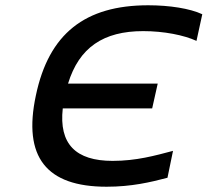

<svg xmlns="http://www.w3.org/2000/svg" viewBox="-20 -699 787 728"><path d="M725 -544 747 -645C700 -667 622 -679 542 -679C302 -679 165 -571 116 -337C66 -103 156 9 384 9C479 9 550 -8 615 -25L636 -127C568 -109 497 -89 407 -89C267 -89 203 -153 218 -288H557L578 -382H238C280 -519 372 -581 523 -581C601 -581 677 -566 725 -544Z"/></svg>

Font: LT Wave Text Medium Italic
Style: Regular
Weight: 500
Designer: Daniel Lyons
Version: Version 2.5 (Glyphs App)